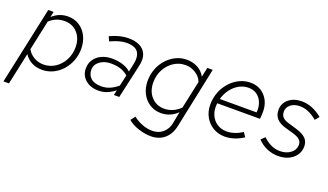

<svg xmlns="http://www.w3.org/2000/svg" viewBox="-84 -939 2743 1608"><g transform="rotate(20 1287.5 -135.0)"><path d="M-16 209 132 -481H180L169 -432Q230 -487 308 -487Q365 -487 409 -459Q453 -431 478 -381.5Q503 -332 503 -269Q503 -212 483.5 -162Q464 -112 429.5 -73.5Q395 -35 349.5 -13.5Q304 8 253 8Q201 8 160.5 -13Q120 -34 94 -74L33 209ZM294 -441Q217 -441 161 -388L104 -122Q123 -85 162.5 -61.5Q202 -38 248 -38Q306 -38 352.5 -68.5Q399 -99 426.5 -150.5Q454 -202 454 -265Q454 -343 409.5 -392Q365 -441 294 -441Z M757 10Q685 10 640 -29Q595 -68 595 -130Q595 -175 618 -209Q641 -243 682 -262.5Q723 -282 775 -282Q826 -282 870 -268.5Q914 -255 943 -228L958 -296Q974 -368 948 -407.5Q922 -447 844 -447Q813 -447 779 -437.5Q745 -428 701 -408L683 -448Q730 -470 770 -479.5Q810 -489 847 -489Q905 -489 946 -469Q987 -449 1004.5 -408Q1022 -367 1008 -305L940 0H892L902 -46Q869 -19 833 -4.5Q797 10 757 10ZM766 -32Q808 -32 843.5 -47.5Q879 -63 912 -91L934 -189Q905 -215 868 -227.5Q831 -240 779 -240Q721 -240 681.5 -210Q642 -180 642 -135Q642 -89 673 -60.5Q704 -32 766 -32Z M1299 219Q1247 219 1189.5 200.5Q1132 182 1093 149L1124 109Q1208 172 1296 172Q1351 172 1390 138.5Q1429 105 1439 47L1458 -53Q1427 -22 1390 -7Q1353 8 1312 8Q1256 8 1212 -20Q1168 -48 1142.5 -97Q1117 -146 1117 -209Q1117 -266 1136.5 -316.5Q1156 -367 1190.5 -405Q1225 -443 1270 -465Q1315 -487 1367 -487Q1418 -487 1462 -465Q1506 -443 1532 -396L1550 -481H1598L1485 59Q1469 136 1420.5 177.5Q1372 219 1299 219ZM1326 -36Q1366 -36 1403 -52.5Q1440 -69 1468 -98L1521 -345Q1505 -387 1463.5 -414Q1422 -441 1372 -441Q1315 -441 1268.5 -410.5Q1222 -380 1194 -328.5Q1166 -277 1166 -213Q1166 -134 1211 -85Q1256 -36 1326 -36Z M1883 10Q1824 10 1777.5 -17.5Q1731 -45 1704.5 -93Q1678 -141 1678 -201Q1678 -260 1698 -312Q1718 -364 1754 -404Q1790 -444 1836.5 -466.5Q1883 -489 1935 -489Q1988 -489 2028 -464Q2068 -439 2091 -395.5Q2114 -352 2114 -295Q2114 -279 2113 -263.5Q2112 -248 2110 -231H1729Q1722 -175 1740 -130.5Q1758 -86 1795.5 -61Q1833 -36 1884 -36Q1916 -36 1951.5 -47.5Q1987 -59 2021 -81L2047 -43Q2007 -17 1965.5 -3.5Q1924 10 1883 10ZM1737 -272H2065Q2070 -320 2054.5 -359Q2039 -398 2008 -420.5Q1977 -443 1932 -443Q1888 -443 1848.5 -421Q1809 -399 1780 -360.5Q1751 -322 1737 -272Z M2358 10Q2306 10 2258.5 -10Q2211 -30 2173 -70L2206 -102Q2247 -65 2283 -49.5Q2319 -34 2359 -34Q2415 -34 2453 -63.5Q2491 -93 2491 -136Q2491 -165 2472 -182.5Q2453 -200 2408 -213L2338 -233Q2283 -249 2256.5 -278.5Q2230 -308 2230 -355Q2230 -414 2275.5 -451.5Q2321 -489 2392 -489Q2439 -489 2485.5 -470Q2532 -451 2574 -416L2544 -380Q2501 -415 2464 -430Q2427 -445 2391 -445Q2340 -445 2308.5 -420Q2277 -395 2277 -357Q2277 -326 2294 -307.5Q2311 -289 2350 -278L2421 -257Q2483 -238 2510.5 -211Q2538 -184 2538 -140Q2538 -97 2515 -63Q2492 -29 2451.5 -9.5Q2411 10 2358 10Z"/></g></svg>

Font: Red Hat Text
Style: Italic
Weight: 300
Italic angle: -12°
Designer: Pentagram, MCKL
Foundry: Pentagram, MCKL
Version: Version 1.023